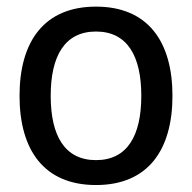

<svg xmlns="http://www.w3.org/2000/svg" viewBox="-20 -532 565 565"><path d="M262.5 12.5C415 12.5 487.5 -90 487.5 -250C487.5 -410 415 -512.5 262.5 -512.5C110 -512.5 37.5 -410 37.5 -250C37.5 -90 110 12.5 262.5 12.5ZM262.5 -60.8C170 -60.8 129.2 -133.3 129.2 -250C129.2 -366.7 170 -439.2 262.5 -439.2C355 -439.2 395.8 -366.7 395.8 -250C395.8 -133.3 355 -60.8 262.5 -60.8Z"/></svg>

Font: Familjen Grotesk
Style: Regular
Weight: 400
Designer: Anders Wikstroem, Jonas Baeckman, Matilda Gysing, Kristian Moeller
Foundry: Familjen STHLM AB
Version: Version 2.000